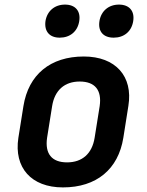

<svg xmlns="http://www.w3.org/2000/svg" viewBox="-20 -806 640 836"><path d="M475 -642C520 -642 553 -669 560 -714C567 -758 543 -786 498 -786C453 -786 420 -758 413 -714C406 -669 430 -642 475 -642ZM240 -642C285 -642 318 -669 325 -714C332 -758 308 -786 263 -786C218 -786 185 -758 178 -714C172 -669 196 -642 240 -642ZM254 10C400 10 495 -69 517 -206L539 -345C560 -474 483 -560 345 -560C199 -560 104 -481 82 -344L60 -206C40 -76 116 10 254 10ZM272 -99C205 -99 175 -137 185 -206L207 -344C218 -413 261 -451 327 -451C394 -451 424 -413 414 -344L392 -206C381 -137 338 -99 272 -99Z"/></svg>

Font: JetBrains Mono
Style: Bold Italic
Weight: 558
Italic angle: -9°
Monospace: yes
Designer: Philipp Nurullin, Konstantin Bulenkov
Foundry: JetBrains
Version: Version 2.305